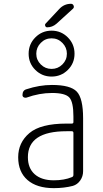

<svg xmlns="http://www.w3.org/2000/svg" viewBox="-20 -975 540 1005"><path d="M328.1 -288.1Q126 -288.1 126 -152.3Q126 -94.7 161.6 -63Q197.3 -31.2 261.7 -31.2Q316.4 -31.2 356.4 -47.9Q364.3 -50.8 364.3 -59.6V-279.3Q364.3 -288.1 355.5 -288.1ZM261.7 9.8Q172.9 9.8 124 -32.7Q75.2 -75.2 75.2 -151.9Q75.2 -228.5 133.8 -278.3Q192.4 -328.1 328.1 -328.1H355.5Q364.3 -328.1 364.3 -335.9V-365.2Q364.3 -441.4 342.8 -464.8Q321.3 -488.3 252 -488.3Q186.5 -488.3 118.2 -463.9Q110.4 -461.9 104 -465.8Q97.7 -469.7 97.7 -477.5Q97.7 -502 118.2 -507.8Q186.5 -530.3 252 -530.3Q348.6 -530.3 381.8 -495.6Q415 -460.9 415 -355.5V-79.1Q415 -51.8 399.9 -30.3Q384.8 -8.8 361.3 -2Q315.4 9.8 261.7 9.8ZM275.4 -850.6Q253.9 -832 226.6 -832Q219.7 -832 216.8 -839.4Q213.9 -846.7 218.8 -851.6L290 -927.7Q315.4 -955.1 351.6 -955.1Q361.3 -955.1 365.2 -945.8Q369.1 -936.5 362.3 -929.7ZM306.6 -750.5Q283.2 -774.4 250 -774.4Q216.8 -774.4 193.4 -750.5Q169.9 -726.6 169.9 -693.8Q169.9 -661.1 193.4 -637.7Q216.8 -614.3 250 -614.3Q283.2 -614.3 306.6 -637.7Q330.1 -661.1 330.1 -693.8Q330.1 -726.6 306.6 -750.5ZM165 -608.9Q129.9 -643.6 129.9 -693.8Q129.9 -744.1 165 -779.3Q200.2 -814.5 250 -814.5Q299.8 -814.5 335 -779.3Q370.1 -744.1 370.1 -693.8Q370.1 -643.6 335 -608.9Q299.8 -574.2 250 -574.2Q200.2 -574.2 165 -608.9Z"/></svg>

Font: Rounded Mgen+ 1mn light
Style: Regular
Weight: 200
Designer: [Source Han Sans]
Ryoko NISHIZUKA  (kana & ideographs); Paul D. Hunt (Latin, Greek & Cyrillic); Wenlong ZHANG  (bopomofo
Version: Version 1.059.20150602